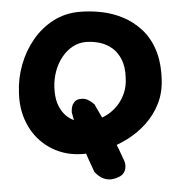

<svg xmlns="http://www.w3.org/2000/svg" viewBox="-55 -708 852 897"><g transform="rotate(-5 371.0 -260.0)"><path d="M312 7Q249 7 197 -16Q145 -39 107.5 -80.5Q70 -122 51 -178.5Q32 -235 36 -303Q39 -371 63 -434Q87 -497 128.5 -547Q170 -597 226.5 -626.5Q283 -656 351 -656Q402 -656 454 -645.5Q506 -635 552.5 -610.5Q599 -586 635.5 -546Q672 -506 691 -447.5Q710 -389 706 -310Q703 -246 677.5 -195.5Q652 -145 611.5 -107Q571 -69 520.5 -43.5Q470 -18 416.5 -5.5Q363 7 312 7ZM453 133Q429 139 411 134.5Q393 130 380.5 120.5Q368 111 361.5 103Q355 95 355 95Q333 36 318 -10.5Q303 -57 292.5 -100.5Q282 -144 274 -191Q274 -191 274.5 -199.5Q275 -208 278.5 -219Q282 -230 291 -239Q300 -248 315 -250Q337 -252 351.5 -244Q366 -236 374.5 -227.5Q383 -219 383 -219Q396 -192 416 -148.5Q436 -105 458 -51.5Q480 2 500 60Q500 60 501.5 69Q503 78 500.5 91Q498 104 487.5 115.5Q477 127 453 133ZM342 -142Q368 -142 395 -149Q422 -156 447 -171Q472 -186 492 -208.5Q512 -231 525 -261.5Q538 -292 539 -330Q542 -381 528 -416Q514 -451 489 -472.5Q464 -494 432 -503.5Q400 -513 367 -513Q335 -513 306 -497.5Q277 -482 254.5 -454.5Q232 -427 218.5 -390.5Q205 -354 203 -314Q200 -260 217 -221.5Q234 -183 266 -162.5Q298 -142 342 -142Z"/></g></svg>

Font: Sour Gummy
Style: Bold
Weight: 700
Designer: Stefie Justprince
Foundry: Eifetstype
Version: Version 1.000